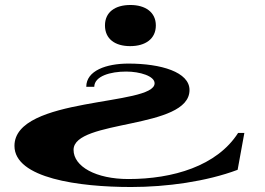

<svg xmlns="http://www.w3.org/2000/svg" viewBox="-20 -550 1061 770"><path d="M495 -295C407 -295 326 -267 326 -202H358C359 -245 423 -263 486 -263C541 -263 600 -245 600 -216C600 -124 38 -164 38 35C38 165 297 200 506 200C648 200 808 178 933 131L960 -17H935C850 116 673 168 495 168C365 168 275 118 275 51C275 -72 740 -30 740 -189C740 -261 626 -295 495 -295ZM503 -530C441 -530 401 -501 401 -448C401 -394 441 -365 502 -365C563 -365 605 -394 605 -448C605 -501 563 -530 503 -530Z"/></svg>

Font: Sprat Extended
Style: Bold
Weight: 700
Width: 9
Designer: Ethan Nakache
Foundry: Collletttivo
Version: Version 2.000;Glyphs 3.2 (3217)